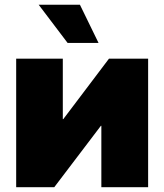

<svg xmlns="http://www.w3.org/2000/svg" viewBox="-20 -780 684 800"><path d="M597.2 0H402.3V-255.9H400.4L206.1 0H47.4V-535.6H241.7V-283.7H243.7L434.1 -535.6H597.2ZM261.7 -601.1 141.1 -760.3H313L390.6 -601.1Z"/></svg>

Font: Inter 20pt Black
Style: Regular
Weight: 900
Version: Version 4.001;git-66647c0bb